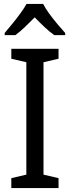

<svg xmlns="http://www.w3.org/2000/svg" viewBox="-20 -1015 358 984"><path d="M280 -51H38V-102L115 -120V-696L38 -714V-765H280V-714L203 -696V-120L280 -102ZM201 -995Q212 -973 232 -945.5Q252 -918 274 -892Q296 -866 314 -846V-835H258Q234 -852 208.5 -876Q183 -900 158 -926Q132 -900 107 -876Q82 -852 59 -835H4V-846Q22 -867 43.5 -893.5Q65 -920 84.5 -946.5Q104 -973 116 -995Z"/></svg>

Font: Noto Sans Tamil UI SemiCondensed
Style: Regular
Weight: 400
Width: 4
Designer: Jelle Bosma - Monotype Design Team
Foundry: Monotype Imaging Inc.
Version: Version 2.004; ttfautohint (v1.8.4.7-5d5b)